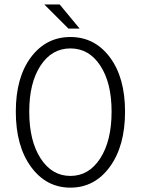

<svg xmlns="http://www.w3.org/2000/svg" viewBox="-20 -840 640 872"><path d="M291 -710 181.2 -819.8H251L341.8 -710ZM51.8 -333Q51.8 -488.3 120.6 -580.1Q189.5 -671.9 299.8 -671.9Q410.2 -671.9 479 -579.8Q547.9 -487.8 547.9 -333Q547.9 -176.8 478.8 -82.3Q409.7 12.2 299.8 12.2Q189.9 12.2 120.8 -82.3Q51.8 -176.8 51.8 -333ZM486.8 -333Q486.8 -463.9 435.5 -542Q384.3 -620.1 299.8 -620.1Q215.3 -620.1 164.1 -542Q112.8 -463.9 112.8 -333Q112.8 -200.7 164.3 -120.8Q215.8 -41 299.8 -41Q383.8 -41 435.3 -120.8Q486.8 -200.7 486.8 -333Z"/></svg>

Font: Office Code Pro Light
Style: Regular
Weight: 300
Designer: Nathan Rutzky & Paul D. Hunt
Foundry: Adobe Systems Incorporated
Version: Version 1.004;PS 001.004;hotconv 1.0.70;makeotf.lib2.5.58329